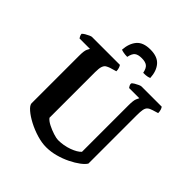

<svg xmlns="http://www.w3.org/2000/svg" viewBox="-242 -1068 1224 1224"><g transform="rotate(45 370.0 -455.5)"><path d="M375 0Q336 0 291 -13.5Q246 -27 206 -48Q166 -69 140 -91.5Q114 -114 112 -131V-560Q112 -606 120 -622Q128 -638 130 -641H36Q34 -644 29.5 -652Q25 -660 24 -671Q30 -678 42.5 -685.5Q55 -693 67.5 -698.5Q80 -704 85 -704H337Q341 -699 345.5 -687Q350 -675 350 -659L306 -646Q292 -641 281 -634.5Q270 -628 264 -611Q258 -594 258 -560V-148Q270 -132 297.5 -118Q325 -104 353.5 -95Q382 -86 397 -86Q447 -86 492.5 -102.5Q538 -119 558 -141V-559Q558 -605 565.5 -621.5Q573 -638 575 -641H483Q480 -645 475.5 -652.5Q471 -660 471 -671Q476 -678 488.5 -685.5Q501 -693 513.5 -698.5Q526 -704 532 -704H714Q719 -698 723 -686Q727 -674 727 -659L688 -647Q668 -641 657.5 -631.5Q647 -622 643.5 -603.5Q640 -585 640 -552V-117Q630 -100 603.5 -80Q577 -60 539.5 -41.5Q502 -23 459.5 -11.5Q417 0 375 0ZM406 -911Q470 -911 500 -876Q530 -841 533 -782Q528 -779 515.5 -776Q503 -773 478 -773Q471 -808 454.5 -820.5Q438 -833 406 -833Q373 -833 357 -820.5Q341 -808 334 -773Q315 -773 299.5 -776Q284 -779 278 -782Q282 -841 311.5 -876Q341 -911 406 -911Z"/></g></svg>

Font: Texturina 72pt ExtraBold
Style: Regular
Weight: 800
Designer: Guillermo Torres Carreño
Foundry: Omnibus-Type
Version: Version 1.002; ttfautohint (v1.8.3)